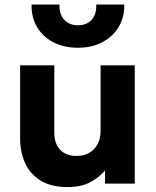

<svg xmlns="http://www.w3.org/2000/svg" viewBox="-20 -784 666 820"><path d="M268 15Q199.5 15 154.8 -12Q110 -39 88 -86Q66 -133 66 -192.5V-505H212V-216Q212 -171 236.8 -144.5Q261.5 -118 308 -118Q338 -118 361 -131.2Q384 -144.5 396.8 -168.5Q409.5 -192.5 409.5 -224V-505H555.5V0H428.5V-55.5Q402.5 -25.5 364.2 -5.2Q326 15 268 15ZM313 -580Q253 -580 208 -603.5Q163 -627 138.2 -668.5Q113.5 -710 115 -764.5H234Q232.5 -724.5 254 -700.2Q275.5 -676 313 -676Q350.5 -676 371.8 -700.2Q393 -724.5 391 -764.5H510.5Q512 -711 487 -669.2Q462 -627.5 417 -603.8Q372 -580 313 -580Z"/></svg>

Font: Geologica Roman SemiBold
Style: Regular
Weight: 600
Designer: Sindre Bremnes, Frode Helland
Foundry: Monokrom Skriftforlag AS
Version: Version 1.010;gftools[0.9.28]